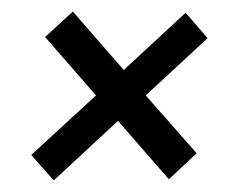

<svg xmlns="http://www.w3.org/2000/svg" viewBox="-20 -440 416 332"><path d="M34 -172 146 -275 58 -376 106 -420 194 -319 301 -418 339 -374 232 -275 320 -175 272 -130 184 -231 73 -128Z"/></svg>

Font: Zilla Slab Medium
Style: Regular
Weight: 500
Designer: Typotheque.com
Foundry: Typotheque type foundry
Version: Version 1.1; 2017